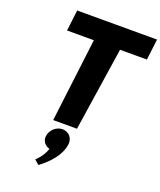

<svg xmlns="http://www.w3.org/2000/svg" viewBox="-203 -949 1191 1425"><g transform="rotate(20 392.5 -237.0)"><path d="M354.2 40C404.2 40 439.3 80 433.1 130C421.7 223 345.4 299 276 351L239.8 320C239.8 320 292.3 275 312.3 210C275.4 201 250.2 170 255.1 130C261.3 80 306.2 40 354.2 40ZM134.2 -660H346.1L265.1 0H453.1L552.9 -660H764.9L785.2 -825H154.4Z"/></g></svg>

Font: Hussar
Style: BdSuprExtOblOne
Weight: 700
Foundry: Cannot Into Space Fonts
Version: Version 2.00